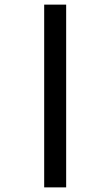

<svg xmlns="http://www.w3.org/2000/svg" viewBox="-20 -764 396 830"><path d="M171 46V-744H266V46Z"/></svg>

Font: Noto Sans Telugu UI SemiCondensed Medium
Style: Regular
Weight: 500
Width: 4
Designer: Jelle Bosma - Monotype Design Team
Foundry: Monotype Imaging Inc.
Version: Version 2.005; ttfautohint (v1.8.4.7-5d5b)